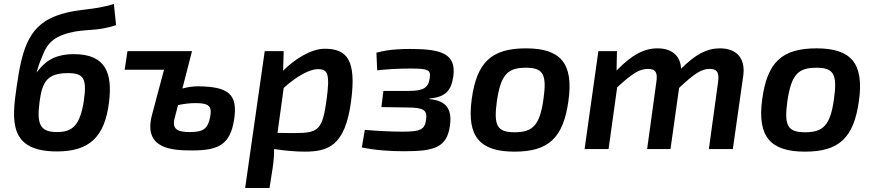

<svg xmlns="http://www.w3.org/2000/svg" viewBox="-20 -746 4372 961"><path d="M550 -726C447 -694 377 -703 288 -676C127 -628 92 -513 63 -310C38 -139 26 12 265 12C427 12 505 -60 526 -237C542 -374 514 -475 350 -475C243 -475 198 -429 164 -384L163 -383C168 -403 178 -433 187 -453C209 -511 231 -558 328 -582C409 -603 460 -587 561 -620ZM320 -380C397 -380 416 -355 400 -244C381 -118 343 -85 265 -85C181 -85 163 -124 178 -236C191 -335 215 -380 320 -380Z M970 -314C945 -314 919 -310 893 -303L941 -490H618L604 -397H801L740 -168C697 1 843 7 943 7C1076 7 1133 -24 1152 -149C1171 -274 1124 -313 970 -314ZM1032 -161C1020 -100 997 -85 929 -85C877 -85 840 -95 853 -150L871 -220C900 -226 929 -230 957 -230C1026 -230 1042 -215 1032 -161Z M1606 -502C1534 -502 1452 -447 1397 -392L1400 -490H1305L1207 195H1329L1345 93C1350 59 1352 30 1352 0C1404 8 1461 13 1503 13C1622 13 1707 -14 1737 -238C1765 -445 1717 -502 1606 -502ZM1614 -243C1594 -98 1574 -80 1458 -80C1440 -80 1408 -80 1369 -81L1400 -306C1466 -366 1532 -400 1570 -400C1620 -400 1633 -380 1614 -243Z M2033 -501C1994 -501 1927 -500 1864 -482L1868 -394C1910 -399 1975 -403 2032 -403C2125 -403 2137 -396 2131 -355C2124 -306 2099 -291 2026 -291H1899L1889 -210L2022 -208C2098 -207 2119 -196 2113 -150C2107 -98 2087 -87 1994 -87C1936 -87 1862 -91 1806 -96L1791 -8C1858 6 1932 11 2003 11C2153 11 2217 -7 2232 -117C2244 -200 2213 -243 2129 -250L2130 -253C2211 -260 2239 -294 2249 -364C2264 -477 2190 -501 2033 -501Z M2613 -504C2439 -504 2366 -434 2341 -249C2315 -59 2385 13 2555 13C2725 13 2799 -55 2825 -240C2852 -430 2785 -504 2613 -504ZM2613 -407C2699 -407 2718 -374 2700 -249C2682 -121 2648 -84 2556 -84C2468 -84 2450 -117 2467 -240C2487 -375 2522 -407 2613 -407Z M3583 -504C3518 -504 3461 -474 3389 -402C3386 -465 3345 -504 3271 -504C3202 -504 3141 -470 3066 -393L3068 -490H2975L2906 0H3026L3069 -309C3145 -378 3179 -401 3223 -401C3264 -401 3272 -381 3265 -334L3219 0H3336L3379 -306C3459 -381 3492 -401 3532 -401C3565 -401 3582 -388 3574 -334L3528 0H3648L3700 -366C3712 -450 3671 -504 3583 -504Z M4067 -504C3893 -504 3820 -434 3795 -249C3769 -59 3839 13 4009 13C4179 13 4253 -55 4279 -240C4306 -430 4239 -504 4067 -504ZM4067 -407C4153 -407 4172 -374 4154 -249C4136 -121 4102 -84 4010 -84C3922 -84 3904 -117 3921 -240C3941 -375 3976 -407 4067 -407Z"/></svg>

Font: Exo 2 Semi Bold
Style: Italic
Weight: 600
Italic angle: -8°
Designer: Natanael Gama
Version: Version 1.001;PS 001.001;hotconv 1.0.88;makeotf.lib2.5.64775